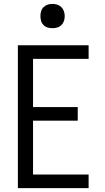

<svg xmlns="http://www.w3.org/2000/svg" viewBox="-20 -968 540 988"><path d="M72 0V-735H436V-665H150V-417H380V-347H150V-70H436V0ZM250 -823Q237 -823 225 -826.5Q213 -830 204 -839Q195 -848 191.5 -860Q188 -872 188 -885Q188 -898 191.5 -910Q195 -922 204 -931Q213 -940 225 -944Q237 -948 250 -948Q263 -948 275 -944Q287 -940 296 -931Q305 -922 309 -910Q313 -898 313 -885Q313 -872 309 -860Q305 -848 296 -839Q287 -830 275 -826.5Q263 -823 250 -823Z"/></svg>

Font: Iosevka NFM
Style: Regular
Weight: 400
Monospace: yes
Designer: Belleve Invis
Foundry: Belleve Invis
Version: Version 29.0.4; ttfautohint (v1.8.4);Nerd Fonts 3.3.0